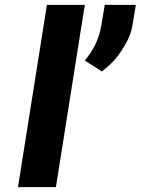

<svg xmlns="http://www.w3.org/2000/svg" viewBox="-20 -770 579 790"><path d="M54 0H210L329 -750H173ZM329 -521 399 -476 404 -480C434 -503 462 -532 482 -565C500 -593 519 -626 525 -666L539 -750H411L397 -666C387 -604 361 -560 329 -521Z"/></svg>

Font: Aerodynamic
Style: BdObl
Weight: 500
Designer: Google
Version: Version 2.000980; 2014